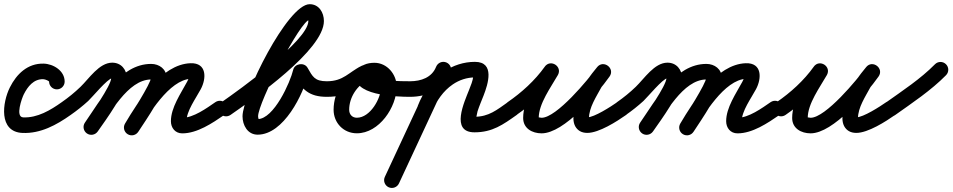

<svg xmlns="http://www.w3.org/2000/svg" viewBox="-41 -600 4589 925"><path d="M270.5 -207C270.5 -207 270.5 -207 270.5 -207C270.5 -259.3 215.9 -292.4 168.9 -293.5C92.2 -295.2 38.9 -243.7 6.5 -178.8C-29.2 -107.4 -49.5 35.4 67.4 40.5C154.3 44.2 231.1 2.2 299.7 -46.4C316.6 -58.4 320.6 -81.8 308.6 -98.7C296.6 -115.6 273.2 -119.6 256.3 -107.6C256.3 -107.6 256.3 -107.6 256.3 -107.6C202.1 -69.2 139.6 -31.5 70.6 -34.5C31 -36.2 65.2 -128.6 73.5 -145.2C92.5 -183.1 121 -219.6 167.1 -218.5C178.6 -218.2 195.5 -209.1 195.5 -207C195.5 -186.3 212.3 -169.5 233 -169.5C253.7 -169.5 270.5 -186.3 270.5 -207Z M247.2 -55.6C259.1 -38.6 282.4 -34.4 299.4 -46.2C329 -66.8 357.3 -89.3 384 -113.6C401.3 -129.4 478.6 -223.1 499.6 -223.1C501.4 -223.1 498.4 -223.8 497.6 -224.3C491 -228.8 494.7 -224.8 494.7 -224C494.7 -187.3 394 -46.4 368.2 -9.4C356.4 7.5 360.6 30.9 377.6 42.8C394.5 54.6 417.9 50.4 429.8 33.4C429.8 33.4 429.8 33.4 429.8 33.4C468.2 -21.6 569.7 -158.7 569.7 -224C569.7 -265.3 542.4 -298.1 499.6 -298.1C436.8 -298.1 387.8 -220.9 346.7 -181.5C318.7 -154.5 288.5 -130 256.6 -107.8C239.6 -95.9 235.4 -72.6 247.2 -55.6ZM429.8 33.4C429.8 33.4 429.8 33.4 429.8 33.4C488 -50.2 574.3 -217.1 687.1 -217.1C688.7 -217.1 692.9 -212.5 688 -220.3C687.4 -221.3 686.9 -222.3 686.6 -223.5C686.5 -224 686.3 -225.7 686.3 -225.1C686.3 -198.6 586.4 -42.9 562.6 -6.5C551.3 10.9 556.2 34.1 573.5 45.4C590.9 56.7 614.1 51.8 625.4 34.5C625.4 34.5 625.4 34.5 625.4 34.5C661.7 -21.1 761.3 -163.5 761.3 -225.1C761.3 -267.1 726.5 -292.1 687.1 -292.1C536.6 -292.1 443.9 -118.1 368.2 -9.4C356.4 7.5 360.6 30.9 377.6 42.8C394.5 54.6 417.9 50.4 429.8 33.4ZM625.8 33.7C625.8 33.7 625.8 33.7 625.8 33.7C672.6 -44.6 773.7 -216.6 879.3 -220.4C881.2 -220.5 874 -229.2 870.6 -233.3C869 -235.3 869.8 -228.3 869.1 -225.9C866.8 -218.9 863.6 -212.2 860.2 -205.7C829.7 -149 782.4 -81.6 782.4 -16.1C782.4 16.1 803.1 42.5 837 42.5C909.3 42.5 982.1 -6.8 1039.3 -46.1C1056.3 -57.8 1060.6 -81.2 1048.9 -98.3C1037.2 -115.3 1013.8 -119.6 996.7 -107.9C996.7 -107.9 996.7 -107.9 996.7 -107.9C954.5 -78.8 891.1 -32.5 837 -32.5C837.3 -32.5 837.6 -32.5 837.9 -32.5C844.2 -32 850.1 -28.2 853.9 -23.2C855.1 -21.6 857.4 -15.8 857.4 -16.1C857.4 -65.2 902.6 -126.2 926.2 -170.3C954.1 -222.2 956.2 -298.2 876.7 -295.4C735.5 -290.3 625.2 -111.7 561.4 -4.7C550.8 13.1 556.6 36.1 574.4 46.7C592.2 57.4 615.2 51.5 625.8 33.7Z M1069.4 -46.2C1069.4 -46.2 1069.4 -46.2 1069.4 -46.2C1181.3 -124.1 1519.5 -358.7 1519.5 -498.6C1519.5 -539.4 1496 -579.8 1450.9 -579.8C1344.2 -579.8 1127.4 -140.3 1127.4 -39.6C1127.4 3.2 1152 48.8 1200.2 48.8C1325.8 48.8 1421.2 -146.5 1444.5 -246.5C1448.1 -262 1426.9 -266.4 1406.8 -263.4C1386.6 -260.5 1367.6 -250.2 1375.4 -236.4C1414.2 -168.4 1448 -133.5 1534 -133.5C1554.8 -133.5 1571.5 -150.3 1571.5 -171C1571.5 -191.7 1554.8 -208.5 1534 -208.5C1475.2 -208.5 1465.4 -230.1 1440.6 -273.6C1432.7 -287.4 1417.2 -292.6 1402.8 -290.5C1388.4 -288.4 1375.1 -279 1371.5 -263.5C1357.7 -204.4 1278.5 -26.2 1200.2 -26.2C1199.6 -26.2 1201.2 -26.1 1201.8 -26C1203.8 -25.5 1206.1 -23.5 1206 -23.6C1204 -29.3 1202.4 -33.4 1202.4 -39.6C1202.4 -105.7 1408 -504.8 1450.9 -504.8C1451.8 -504.8 1449.2 -505 1448.4 -505.2C1447 -505.6 1445.6 -506.3 1444.5 -507.3C1440.8 -510.1 1444.5 -502.8 1444.5 -498.6C1444.5 -405 1109.1 -165.2 1026.6 -107.8C1009.6 -95.9 1005.4 -72.6 1017.2 -55.6C1029.1 -38.6 1052.4 -34.4 1069.4 -46.2Z M1534.1 -133.5C1534.1 -133.5 1534.1 -133.5 1534.1 -133.5C1644 -133.7 1655.7 -177.1 1734.8 -215.8C1757.1 -226.6 1760.2 -248.8 1752.2 -265.6C1744.2 -282.4 1725.1 -293.9 1702.6 -283.5C1621.8 -246 1566.2 -160.3 1566.2 -71.2C1566.2 -7.8 1614.3 42.2 1678.2 42.2C1785.7 42.2 1870.1 -83.9 1870.1 -182.5C1870.1 -241.5 1824.1 -297.5 1763 -297.5C1728.4 -297.5 1691.3 -286.6 1678.6 -250.4C1678.6 -250.4 1678.6 -250.4 1678.6 -250.5C1678.7 -250.6 1678.7 -250.6 1678.7 -250.6C1638.8 -138.9 1873.6 -133.6 1934.9 -133.5C1955.6 -133.5 1972.5 -150.2 1972.5 -170.9C1972.5 -191.6 1955.8 -208.5 1935.1 -208.5C1935.1 -208.5 1935.1 -208.5 1935.1 -208.5C1880.4 -208.6 1804 -209.2 1754.1 -233.8C1751.7 -235 1749.6 -236.7 1747.2 -238.1C1747.4 -237.9 1747.5 -237.7 1747.6 -237.5C1749.4 -233.8 1747.9 -221.6 1749.3 -225.4C1749.3 -225.4 1749.3 -225.4 1749.4 -225.5C1749.4 -225.6 1749.4 -225.6 1749.4 -225.6C1750.1 -227.5 1747.5 -222 1746 -220.7C1744.5 -219.5 1749.4 -221.5 1750.4 -221.6C1754.6 -222.3 1758.8 -222.5 1763 -222.5C1782.1 -222.5 1795.1 -199.9 1795.1 -182.5C1795.1 -126.1 1742.7 -32.8 1678.2 -32.8C1655.6 -32.8 1641.2 -48.9 1641.2 -71.2C1641.2 -131.2 1679.7 -190.2 1734.1 -215.4C1756.6 -225.9 1759.7 -248.2 1751.5 -265.3C1743.4 -282.3 1724.1 -294 1701.9 -283.2C1638.3 -252.1 1614.3 -208.6 1533.9 -208.5C1513.2 -208.5 1496.5 -191.7 1496.5 -170.9C1496.5 -150.2 1513.3 -133.5 1534.1 -133.5Z M1935.1 -133.5C1935.1 -133.5 1935.1 -133.5 1935.1 -133.5C2018.4 -133.7 2097.5 -169.3 2129.9 -250.6C2137.5 -269.9 2128.1 -291.7 2108.8 -299.3C2089.6 -307 2067.8 -297.6 2060.1 -278.3C2060.1 -278.3 2060.1 -278.3 2060.1 -278.3C2039.5 -226.3 1987.1 -208.6 1934.9 -208.5C1914.2 -208.4 1897.4 -191.6 1897.5 -170.9C1897.6 -150.2 1914.4 -133.4 1935.1 -133.5ZM2110.8 -298.5C2092.1 -307.2 2069.8 -299.1 2061 -280.3C1978.3 -102.8 1895.7 74.7 1813 252.2C1804.3 270.9 1812.4 293.2 1831.2 302C1849.9 310.7 1872.2 302.6 1881 283.8C1881 283.8 1881 283.8 1881 283.8C1963.7 106.3 2046.3 -71.2 2129 -248.6C2137.7 -267.4 2129.6 -289.7 2110.8 -298.5ZM2042 -63.5C2042 -63.5 2042 -63.5 2042 -63.5C2061.6 -114.4 2094.7 -162.1 2140.2 -193.2C2171.8 -214.8 2208.6 -227 2247 -227C2249.7 -227 2239.1 -238.3 2238.8 -233.1C2237.4 -211.2 2226.9 -187.7 2219.1 -167.5C2196.3 -109.2 2127.5 37.5 2245 37.5C2331.5 37.5 2382.4 0.4 2448.6 -46.4C2465.5 -58.3 2469.6 -81.7 2457.6 -98.6C2445.7 -115.5 2422.3 -119.6 2405.4 -107.6C2405.4 -107.6 2405.4 -107.6 2405.4 -107.6C2352.8 -70.6 2313.9 -37.5 2245 -37.5C2240.8 -37.5 2248.9 -34.5 2251.2 -31C2253.4 -27.8 2257.2 -55.9 2259.6 -63.5C2268 -89.6 2279 -114.7 2288.9 -140.2C2309.9 -194 2344.8 -302 2247 -302C2193.5 -302 2141.9 -285.2 2097.8 -255.1C2039.8 -215.5 1997.1 -155.6 1972 -90.5C1964.6 -71.2 1974.2 -49.5 1993.5 -42C2012.8 -34.6 2034.5 -44.2 2042 -63.5Z M2395.1 -55.8C2406.8 -38.7 2430.2 -34.4 2447.2 -46.1C2521.8 -97.4 2591.9 -161.3 2644.6 -235.3C2658.3 -254.6 2648.4 -275 2632.1 -285.4C2615.8 -295.8 2593.2 -296.2 2581.4 -275.6C2540 -202.9 2479.4 -117.3 2479.4 -31.7C2479.4 18.8 2523.2 42.4 2568.2 42.4C2677.6 42.4 2836.3 -147.8 2895.6 -231.3C2909.7 -251.1 2902.3 -271.9 2887.5 -283C2872.8 -294 2850.8 -295.4 2835.7 -276.4C2820.1 -256.8 2802.9 -237.3 2790.4 -215.6C2790.4 -215.6 2790.3 -215.4 2790.2 -215.1C2790.1 -214.9 2789.9 -214.7 2789.9 -214.7C2759.4 -157.6 2721.5 -97 2721.5 -30.3C2721.5 -17.4 2723.7 -4.5 2729.6 7.1C2729.6 7.1 2729.8 7.3 2729.9 7.6C2730.1 7.9 2730.2 8.2 2730.2 8.2C2741 27.7 2759.6 40.3 2788.4 40.3C2845 40.3 2930.9 -15 2975.5 -46.3C2992.5 -58.2 2996.6 -81.5 2984.7 -98.5C2972.8 -115.5 2949.5 -119.6 2932.5 -107.7C2902.1 -86.4 2822 -34.7 2788.4 -34.7C2782.2 -34.7 2802.6 -15.9 2795.8 -28.2C2795.8 -28.2 2795.9 -27.9 2796.1 -27.6C2796.2 -27.3 2796.4 -27.1 2796.4 -27.1C2796 -27.7 2796.5 -28.4 2796.5 -30.3C2796.5 -82.2 2832.1 -134.5 2856.1 -179.3C2856.1 -179.3 2856 -179.1 2855.8 -178.9C2855.7 -178.6 2855.6 -178.4 2855.6 -178.4C2866 -196.7 2881.2 -213.1 2894.3 -229.6C2909.5 -248.7 2901.6 -269.9 2886.3 -281.3C2871.1 -292.8 2848.5 -294.6 2834.4 -274.7C2793.8 -217.6 2640.5 -32.6 2568.2 -32.6C2564.2 -32.6 2551.9 -35.6 2552.9 -34.4C2553.4 -33.7 2554.4 -30.8 2554.4 -31.7C2554.4 -100.6 2612.7 -178.9 2646.6 -238.4C2658.3 -259.1 2649.4 -278.8 2634.2 -288.6C2618.9 -298.3 2597.2 -298.1 2583.5 -278.7C2535.9 -211.9 2472.1 -154.2 2404.8 -107.9C2387.7 -96.2 2383.4 -72.8 2395.1 -55.8Z M2922.2 -55.6C2934.1 -38.6 2957.4 -34.4 2974.4 -46.2C3004 -66.8 3032.3 -89.3 3059 -113.6C3076.3 -129.4 3153.6 -223.1 3174.6 -223.1C3176.4 -223.1 3173.4 -223.8 3172.6 -224.3C3166 -228.8 3169.7 -224.8 3169.7 -224C3169.7 -187.3 3069 -46.4 3043.2 -9.4C3031.4 7.5 3035.6 30.9 3052.6 42.8C3069.5 54.6 3092.9 50.4 3104.8 33.4C3104.8 33.4 3104.8 33.4 3104.8 33.4C3143.2 -21.6 3244.7 -158.7 3244.7 -224C3244.7 -265.3 3217.4 -298.1 3174.6 -298.1C3111.8 -298.1 3062.8 -220.9 3021.7 -181.5C2993.7 -154.5 2963.5 -130 2931.6 -107.8C2914.6 -95.9 2910.4 -72.6 2922.2 -55.6ZM3104.8 33.4C3104.8 33.4 3104.8 33.4 3104.8 33.4C3163 -50.2 3249.3 -217.1 3362.1 -217.1C3363.7 -217.1 3367.9 -212.5 3363 -220.3C3362.4 -221.3 3361.9 -222.3 3361.6 -223.5C3361.5 -224 3361.3 -225.7 3361.3 -225.1C3361.3 -198.6 3261.4 -42.9 3237.6 -6.5C3226.3 10.9 3231.2 34.1 3248.5 45.4C3265.9 56.7 3289.1 51.8 3300.4 34.5C3300.4 34.5 3300.4 34.5 3300.4 34.5C3336.7 -21.1 3436.3 -163.5 3436.3 -225.1C3436.3 -267.1 3401.5 -292.1 3362.1 -292.1C3211.6 -292.1 3118.9 -118.1 3043.2 -9.4C3031.4 7.5 3035.6 30.9 3052.6 42.8C3069.5 54.6 3092.9 50.4 3104.8 33.4ZM3300.8 33.7C3300.8 33.7 3300.8 33.7 3300.8 33.7C3347.6 -44.6 3448.7 -216.6 3554.3 -220.4C3556.2 -220.5 3549 -229.2 3545.6 -233.3C3544 -235.3 3544.8 -228.3 3544.1 -225.9C3541.8 -218.9 3538.6 -212.2 3535.2 -205.7C3504.7 -149 3457.4 -81.6 3457.4 -16.1C3457.4 16.1 3478.1 42.5 3512 42.5C3584.3 42.5 3657.1 -6.8 3714.3 -46.1C3731.3 -57.8 3735.6 -81.2 3723.9 -98.3C3712.2 -115.3 3688.8 -119.6 3671.7 -107.9C3671.7 -107.9 3671.7 -107.9 3671.7 -107.9C3629.5 -78.8 3566.1 -32.5 3512 -32.5C3512.3 -32.5 3512.6 -32.5 3512.9 -32.5C3519.2 -32 3525.1 -28.2 3528.9 -23.2C3530.1 -21.6 3532.4 -15.8 3532.4 -16.1C3532.4 -65.2 3577.6 -126.2 3601.2 -170.3C3629.1 -222.2 3631.2 -298.2 3551.7 -295.4C3410.5 -290.3 3300.2 -111.7 3236.4 -4.7C3225.8 13.1 3231.6 36.1 3249.4 46.7C3267.2 57.4 3290.2 51.5 3300.8 33.7Z M3691.1 -55.8C3702.8 -38.7 3726.2 -34.4 3743.2 -46.1C3817.8 -97.4 3887.9 -161.3 3940.6 -235.3C3954.3 -254.6 3944.4 -275 3928.1 -285.4C3911.8 -295.8 3889.2 -296.2 3877.4 -275.6C3836 -202.9 3775.4 -117.3 3775.4 -31.7C3775.4 18.8 3819.2 42.4 3864.2 42.4C3973.6 42.4 4132.3 -147.8 4191.6 -231.3C4205.7 -251.1 4198.3 -271.9 4183.5 -283C4168.8 -294 4146.8 -295.4 4131.7 -276.4C4116.1 -256.8 4098.9 -237.3 4086.4 -215.6C4086.4 -215.6 4086.3 -215.4 4086.2 -215.1C4086.1 -214.9 4085.9 -214.7 4085.9 -214.7C4055.4 -157.6 4017.5 -97 4017.5 -30.3C4017.5 -17.4 4019.7 -4.5 4025.6 7.1C4025.6 7.1 4025.8 7.3 4025.9 7.6C4026.1 7.9 4026.2 8.2 4026.2 8.2C4037 27.7 4055.6 40.3 4084.4 40.3C4141 40.3 4226.9 -15 4271.5 -46.3C4288.5 -58.2 4292.6 -81.5 4280.7 -98.5C4268.8 -115.5 4245.5 -119.6 4228.5 -107.7C4198.1 -86.4 4118 -34.7 4084.4 -34.7C4078.2 -34.7 4098.6 -15.9 4091.8 -28.2C4091.8 -28.2 4091.9 -27.9 4092.1 -27.6C4092.2 -27.3 4092.4 -27.1 4092.4 -27.1C4092 -27.7 4092.5 -28.4 4092.5 -30.3C4092.5 -82.2 4128.1 -134.5 4152.1 -179.3C4152.1 -179.3 4152 -179.1 4151.8 -178.9C4151.7 -178.6 4151.6 -178.4 4151.6 -178.4C4162 -196.7 4177.2 -213.1 4190.3 -229.6C4205.5 -248.7 4197.6 -269.9 4182.3 -281.3C4167.1 -292.8 4144.5 -294.6 4130.4 -274.7C4089.8 -217.6 3936.5 -32.6 3864.2 -32.6C3860.2 -32.6 3847.9 -35.6 3848.9 -34.4C3849.4 -33.7 3850.4 -30.8 3850.4 -31.7C3850.4 -100.6 3908.7 -178.9 3942.6 -238.4C3954.3 -259.1 3945.4 -278.8 3930.2 -288.6C3914.9 -298.3 3893.2 -298.1 3879.5 -278.7C3831.9 -211.9 3768.1 -154.2 3700.8 -107.9C3683.7 -96.2 3679.4 -72.8 3691.1 -55.8Z M4218.4 -53.9C4230.4 -37.1 4253.8 -33.1 4270.7 -45.1C4354.7 -104.8 4444.3 -164.1 4516.7 -237.7C4531.3 -252.5 4531.1 -276.2 4516.3 -290.7C4501.5 -305.3 4477.8 -305.1 4463.3 -290.3C4463.3 -290.3 4463.3 -290.3 4463.3 -290.3C4394 -219.9 4307.6 -163.3 4227.3 -106.2C4210.4 -94.2 4206.4 -70.8 4218.4 -53.9Z"/></svg>

Font: FRB American Cursive Extrabold
Style: Bold Italic
Weight: 800
Italic angle: -25°
Version: Version 2.0;Modular Font Editor K font №1